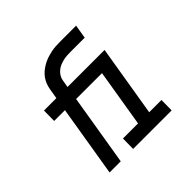

<svg xmlns="http://www.w3.org/2000/svg" viewBox="-178 -921 1107 1107"><g transform="rotate(-45 375.0 -367.5)"><path d="M119 0 191 -436H103L104 -520H205L215 -580Q218 -599 225 -617.5Q232 -636 243.5 -652Q255 -668 271 -681Q287 -694 304.5 -703.5Q322 -713 340.5 -719Q359 -725 378 -729Q397 -733 415.5 -734Q434 -735 452 -735H581L567 -651H451Q437 -651 422 -650Q407 -649 392 -645.5Q377 -642 362.5 -636Q348 -630 335.5 -619.5Q323 -609 314.5 -595Q306 -581 304 -567L296 -520H489V-436H282L210 0ZM311 0 312 -84H435L493 -436H393L394 -520H598L526 -84H626L625 0Z"/></g></svg>

Font: Iosevka Custom Medium Oblique
Style: Regular
Weight: 500
Italic angle: -9°
Designer: Belleve Invis
Foundry: Belleve Invis
Version: Version 27.0.1